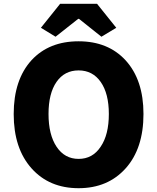

<svg xmlns="http://www.w3.org/2000/svg" viewBox="-20 -975 826 1009"><path d="M393 14Q239 14 146 -90Q52 -195 52 -375.5Q52 -556 146 -659Q238 -758 393 -758Q548 -758 640 -658Q734 -555 734 -376Q734 -195 640.5 -90.5Q547 14 393 14ZM393 -140Q467 -140 509 -204Q552 -267 552 -376Q552 -483 509.5 -544Q467 -605 393 -605Q319 -605 277 -544.5Q235 -484 235 -376Q235 -267 277.5 -203.5Q320 -140 393 -140ZM272 -782 195 -829 296 -955H393H490L591 -829L513 -782L395 -876H391Z"/></svg>

Font: GenSekiGothic TW H
Style: Regular
Weight: 900
Version: Version 1.501;PS 1;hotconv 16.6.51;makeotf.lib2.5.65220